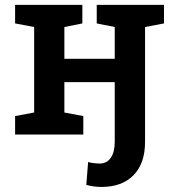

<svg xmlns="http://www.w3.org/2000/svg" viewBox="-20 -548 717 782"><path d="M393.1 213.4Q362.3 213.4 331.5 205.1L338.9 111.8Q347.7 114.7 362.3 116.5Q377 118.2 384.8 118.2Q415 118.2 431.2 94.7Q447.3 71.3 447.3 29.8V-213.4H242.2V-89.8L319.3 -75.2V0H41.5V-75.2L119.1 -89.8V-438L41.5 -452.6V-528.3H315.4V-452.6L242.2 -438V-308.6H447.3V-438L374 -452.6V-528.3H647.9V-452.6L570.8 -438V29.8Q570.8 117.7 523.9 165.5Q477.1 213.4 393.1 213.4Z"/></svg>

Font: Roboto Slab Medium
Style: Regular
Weight: 500
Designer: Google
Version: Version 2.001; ttfautohint (v1.8.3)